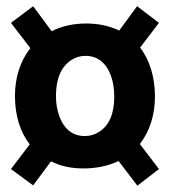

<svg xmlns="http://www.w3.org/2000/svg" viewBox="-20 -548 541 608"><path d="M470.7 -244.1Q469.7 -335.9 423.8 -397.5L483.4 -475.6L414.1 -528.3L357.4 -451.2Q311.5 -473.6 252.9 -473.6Q192.4 -473.6 143.6 -449.2L85 -528.3L14.6 -475.6L76.2 -395.5Q27.3 -333 27.3 -242.2Q28.3 -150.4 74.2 -90.8L14.6 -12.7L85 39.1L141.6 -37.1Q185.5 -14.6 244.1 -14.6Q305.7 -14.6 355.5 -38.1L415 40L483.4 -12.7L422.9 -91.8Q470.7 -154.3 470.7 -244.1ZM157.2 -244.1Q157.2 -325.2 205.1 -357.4Q225.6 -371.1 250 -371.1Q307.6 -371.1 331.1 -308.6Q341.8 -279.3 341.8 -242.2Q341.8 -160.2 293 -129.9Q272.5 -117.2 249 -117.2Q191.4 -117.2 168 -179.7Q157.2 -209 157.2 -244.1Z"/></svg>

Font: Yaldevi Colombo
Style: Bold
Weight: 700
Designer: Sol Matas, Denzil Rajitha, Kosala Senevirathne and Pathum Egodawatta
Foundry: Mooniak
Version: Version 1.020 ; ttfautohint (v1.6)